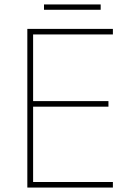

<svg xmlns="http://www.w3.org/2000/svg" viewBox="-20 -844 590 864"><path d="M433 -824H178V-800H433ZM488 0V-25H129V-364H468V-389H129V-689H488V-714H103V0Z"/></svg>

Font: Noto Sans Malayalam Thin
Style: Regular
Weight: 100
Designer: Jelle Bosma - Monotype Design Team
Foundry: Monotype Imaging Inc.
Version: Version 2.104